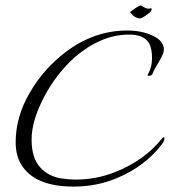

<svg xmlns="http://www.w3.org/2000/svg" viewBox="-20 -662 629 711"><path d="M526 -384Q543 -412 543 -447Q543 -482 532 -502Q513 -534 458 -534Q356 -534 259 -452Q188 -389 142.5 -301.5Q97 -214 97 -145.5Q97 -77 128.5 -42.5Q160 -8 209 -1Q235 3 260 3Q336 3 404 -24Q513 -66 579 -148Q589 -160 589 -148Q589 -141 581 -130Q518 -46 412 -2Q337 29 253 29Q117 29 65 -43Q38 -80 38 -135Q38 -229 90 -318.5Q142 -408 224 -470Q329 -549 451 -549Q506 -549 546.5 -529.5Q587 -510 587 -478Q587 -464 568.5 -433.5Q550 -403 545 -389Q543 -382 530 -381Q526 -382 526 -384ZM499 -594Q479 -594 462 -616Q462 -618 467 -621.5Q472 -625 476 -628Q480 -631 484 -633.5Q488 -636 492 -638Q498 -642 501 -642Q521 -630 527 -630Q533 -630 537.5 -631Q542 -632 542 -627Q541 -623 536 -617Q508 -594 499 -594Z"/></svg>

Font: Italianno
Style: Regular
Weight: 400
Designer: Robert E. Leuschke
Foundry: Robert E. Leuschke
Version: Version 1.003